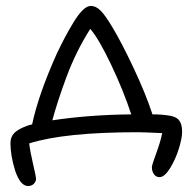

<svg xmlns="http://www.w3.org/2000/svg" viewBox="-20 -496 641 645"><path d="M516.1 99.1Q503.9 99.1 497.1 89.1Q490.2 79.1 490.2 65.9Q490.2 58.6 504.9 18.8Q519.5 -21 524.9 -48.8Q461.9 -51.8 442.9 -51.8Q196.3 -51.8 78.1 -14.2Q81.1 12.2 91.1 55.2Q101.1 98.1 101.1 104Q101.1 113.8 93.8 121.3Q86.4 128.9 74.2 128.9Q48.3 128.9 30.8 77.1Q15.1 25.9 15.1 -15.1Q15.1 -36.1 28.1 -49.3Q41 -62.5 70.8 -73.2Q79.6 -76.7 87.9 -78.1Q109.4 -179.2 170.9 -315.9Q186.5 -348.6 198.5 -371.1Q210.4 -393.6 226.8 -420.7Q243.2 -447.8 257.8 -461.9Q272.5 -476.1 285.2 -476.1Q302.2 -476.1 317.9 -460.4Q333.5 -444.8 356 -407.2Q387.7 -355 428.7 -267.8Q469.7 -180.7 492.2 -111.8Q522.9 -111.8 546.9 -107.9Q570.8 -105 581.3 -92.3Q591.8 -79.6 591.8 -53.2Q591.8 -32.2 580.8 3.4Q569.8 39.1 551.3 69.1Q532.7 99.1 516.1 99.1ZM203.1 -236.8Q172.9 -155.3 155.8 -91.8Q279.3 -110.4 420.9 -111.8Q395 -190.9 353.3 -278.8Q311.5 -366.7 283.2 -398.9Q235.4 -323.7 203.1 -236.8Z"/></svg>

Font: Shantell Sans Irregular
Style: Regular
Weight: 300
Designer: Stephen Nixon, Anya Danilova, Shantell Martin
Foundry: Arrow Type
Version: Version 1.006;[9816181b4]